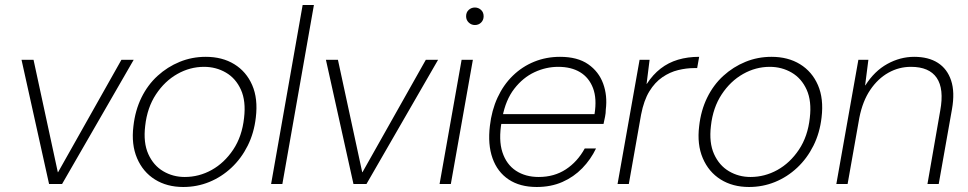

<svg xmlns="http://www.w3.org/2000/svg" viewBox="-20 -735 3867 767"><path d="M176 0 66 -496H114L211 -47H212L465 -496H514L228 0Z M712 12Q647 12 599 -18Q551 -48 527.5 -103Q504 -158 513 -231Q520 -294 545 -345Q570 -396 609.5 -432Q649 -468 698 -488Q747 -508 802 -508Q868 -508 916 -478.5Q964 -449 987.5 -395Q1011 -341 1002 -266Q995 -204 969.5 -153Q944 -102 904.5 -65Q865 -28 816 -8Q767 12 712 12ZM718 -28Q775 -28 825.5 -56Q876 -84 911.5 -137Q947 -190 955 -264Q963 -331 942.5 -376.5Q922 -422 882.5 -445Q843 -468 795 -468Q739 -468 688.5 -439.5Q638 -411 603 -358Q568 -305 560 -232Q552 -165 572.5 -119.5Q593 -74 632 -51Q671 -28 718 -28Z M1063 0 1189 -715H1234L1108 0Z M1392 0 1282 -496H1330L1427 -47H1428L1681 -496H1730L1444 0Z M1736 0 1824 -496H1869L1781 0ZM1877 -635Q1863 -635 1852.5 -645Q1842 -655 1842 -670Q1842 -686 1852.5 -695.5Q1863 -705 1877 -705Q1891 -705 1901.5 -695.5Q1912 -686 1912 -670Q1912 -655 1902 -645Q1892 -635 1877 -635Z M2124 12Q2057 12 2012 -18Q1967 -48 1947.5 -103Q1928 -158 1937 -232Q1944 -294 1967.5 -345Q1991 -396 2028.5 -432.5Q2066 -469 2114 -488.5Q2162 -508 2217 -508Q2287 -508 2329.5 -478.5Q2372 -449 2389.5 -401Q2407 -353 2400 -297Q2400 -283 2397 -268.5Q2394 -254 2391 -240H1970L1977 -279H2355Q2365 -341 2349 -383Q2333 -425 2297.5 -446.5Q2262 -468 2210 -468Q2161 -468 2115 -446.5Q2069 -425 2034.5 -380.5Q2000 -336 1987 -267L1984 -249Q1971 -176 1987 -127Q2003 -78 2041 -53Q2079 -28 2132 -28Q2194 -28 2240.5 -58.5Q2287 -89 2316 -142H2361Q2340 -98 2306 -63Q2272 -28 2226.5 -8Q2181 12 2124 12Z M2447 0 2535 -496H2575L2563 -400H2564Q2588 -437 2619 -461Q2650 -485 2688.5 -496.5Q2727 -508 2773 -508L2765 -463H2752Q2722 -463 2689 -455Q2656 -447 2626 -426.5Q2596 -406 2574 -370Q2552 -334 2541 -277L2492 0Z M2972 12Q2907 12 2859 -18Q2811 -48 2787.5 -103Q2764 -158 2773 -231Q2780 -294 2805 -345Q2830 -396 2869.5 -432Q2909 -468 2958 -488Q3007 -508 3062 -508Q3128 -508 3176 -478.5Q3224 -449 3247.5 -395Q3271 -341 3262 -266Q3255 -204 3229.5 -153Q3204 -102 3164.5 -65Q3125 -28 3076 -8Q3027 12 2972 12ZM2978 -28Q3035 -28 3085.5 -56Q3136 -84 3171.5 -137Q3207 -190 3215 -264Q3223 -331 3202.5 -376.5Q3182 -422 3142.5 -445Q3103 -468 3055 -468Q2999 -468 2948.5 -439.5Q2898 -411 2863 -358Q2828 -305 2820 -232Q2812 -165 2832.5 -119.5Q2853 -74 2892 -51Q2931 -28 2978 -28Z M3321 0 3409 -496H3449L3436 -394H3437Q3473 -451 3524.5 -479.5Q3576 -508 3632 -508Q3689 -508 3726.5 -484Q3764 -460 3779.5 -413.5Q3795 -367 3783 -299L3730 0H3685L3736 -293Q3752 -380 3722 -424Q3692 -468 3619 -468Q3571 -468 3529 -444.5Q3487 -421 3456.5 -376Q3426 -331 3413 -265L3366 0Z"/></svg>

Font: DM Sans 28pt ExtraLight
Style: Italic
Weight: 250
Italic angle: -10°
Version: Version 4.004;gftools[0.9.30]